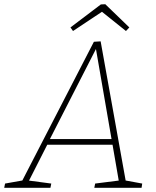

<svg xmlns="http://www.w3.org/2000/svg" viewBox="-55 -890 739 910"><path d="M542 -26 532 -36 619 -20 616 0H392L396 -20L514 -35L509 -27L477 -212L484 -204H161L173 -212L79 -27L75 -35L188 -20L184 0H-35L-31 -20L59 -36L47 -27L390 -692L422 -694ZM178 -224 174 -231H481L475 -223L398 -668H405ZM291 -743 279 -760 423 -869 444 -870 558 -760 542 -743 421 -840H437Z"/></svg>

Font: Bitter Thin ExtraLight
Style: Italic
Weight: 250
Italic angle: -9°
Version: Version 2.002